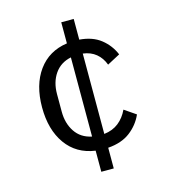

<svg xmlns="http://www.w3.org/2000/svg" viewBox="-111 -719 821 923"><g transform="rotate(-15 300.0 -258.0)"><path d="M279 114V9Q186 -4 135 -75.5Q84 -147 84 -258Q84 -370 135.5 -441Q187 -512 279 -525V-630H341V-527Q406 -522 447 -489.5Q488 -457 508 -409L444 -375Q431 -410 405 -431.5Q379 -453 340 -458V-58Q383 -63 412.5 -86.5Q442 -110 459 -147L516 -108Q495 -60 452 -27Q409 6 341 11V114ZM170 -214Q170 -156 198 -114Q226 -72 280 -61V-455Q227 -444 198.5 -402.5Q170 -361 170 -302Z"/></g></svg>

Font: Lilex
Style: Regular
Weight: 400
Monospace: yes
Designer: Mike Abbink, Paul van der Laan, Pieter van Rosmalen, Mikhael Khrustik
Foundry: Mikhael Khrustik
Version: Version 2.510